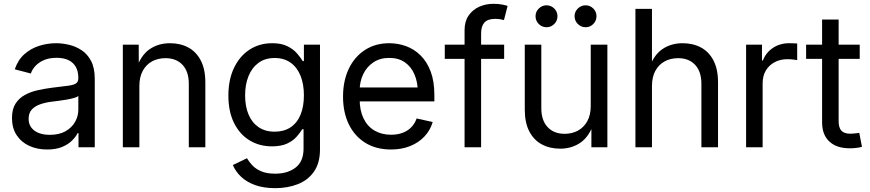

<svg xmlns="http://www.w3.org/2000/svg" viewBox="-20 -774 4571 1009"><path d="M227.5 11.7Q175.8 11.7 134 -7.3Q92.3 -26.4 67.6 -63.5Q43 -100.6 43 -153.8Q43 -200.2 61.3 -229Q79.6 -257.8 110.1 -274.7Q140.6 -291.5 178 -299.8Q215.3 -308.1 253.4 -313Q302.7 -319.3 332.8 -322.8Q362.8 -326.2 377.2 -334.2Q391.6 -342.3 391.6 -362.3V-365.7Q391.6 -398.4 378.7 -421.9Q365.7 -445.3 340.3 -457.8Q314.9 -470.2 277.3 -470.2Q238.8 -470.2 211.2 -458.3Q183.6 -446.3 166.3 -427.5Q148.9 -408.7 142.1 -387.7L57.6 -409.7Q74.2 -459 107.9 -489Q141.6 -519 185.3 -533Q229 -546.9 275.4 -546.9Q306.6 -546.9 341.8 -538.8Q377 -530.8 408 -510.7Q439 -490.7 458.5 -453.9Q478 -417 478 -358.9V0H392.6V-74.2H387.7Q378.4 -55.2 358.4 -35.2Q338.4 -15.1 306.2 -1.7Q273.9 11.7 227.5 11.7ZM241.7 -65.4Q291 -65.4 324.2 -84.2Q357.4 -103 374.5 -133.3Q391.6 -163.6 391.6 -196.8V-270Q386.2 -264.2 369.4 -259.3Q352.5 -254.4 330.3 -250.5Q308.1 -246.6 286.4 -243.9Q264.6 -241.2 249.5 -239.3Q218.3 -235.4 190.9 -225.8Q163.6 -216.3 147 -198.2Q130.4 -180.2 130.4 -149.4Q130.4 -122.1 144.8 -103.3Q159.2 -84.5 184.1 -75Q209 -65.4 241.7 -65.4Z M712.4 -321.3V0H625.5V-539.1H709L709.5 -408.7H694.8Q719.7 -482.9 765.6 -514.9Q811.5 -546.9 873.5 -546.9Q928.2 -546.9 970 -524.2Q1011.7 -501.5 1035.4 -455.8Q1059.1 -410.2 1059.1 -340.8V0H972.2V-334Q972.2 -397.5 939.5 -432.9Q906.7 -468.3 849.6 -468.3Q810.5 -468.3 779.5 -451.7Q748.5 -435.1 730.5 -402.3Q712.4 -369.6 712.4 -321.3Z M1426.3 214.8Q1366.7 214.8 1321.8 199Q1276.9 183.1 1247.6 155.5Q1218.3 127.9 1203.6 93.3L1277.8 57.6Q1288.6 76.2 1306.2 95Q1323.7 113.8 1352.8 126.2Q1381.8 138.7 1426.3 138.7Q1492.2 138.7 1533.7 106.4Q1575.2 74.2 1575.2 7.3V-95.2H1568.8Q1557.1 -76.7 1538.6 -55.4Q1520 -34.2 1488.8 -19.5Q1457.5 -4.9 1409.2 -4.9Q1343.3 -4.9 1291.5 -36.4Q1239.7 -67.9 1210 -127.7Q1180.2 -187.5 1180.2 -271.5Q1180.2 -355 1209.5 -416.7Q1238.8 -478.5 1290.8 -512.7Q1342.8 -546.9 1410.6 -546.9Q1459 -546.9 1490.2 -531.2Q1521.5 -515.6 1540.5 -493.7Q1559.6 -471.7 1570.8 -453.1H1577.1V-539.1H1661.6V11.2Q1661.6 82.5 1630.1 127.7Q1598.6 172.9 1545.2 193.8Q1491.7 214.8 1426.3 214.8ZM1423.3 -82Q1472.7 -82 1507.1 -105Q1541.5 -127.9 1559.3 -170.9Q1577.1 -213.9 1577.1 -272.9Q1577.1 -331.1 1559.6 -375.2Q1542 -419.4 1507.6 -444.3Q1473.1 -469.2 1423.3 -469.2Q1373 -469.2 1338.4 -443.6Q1303.7 -418 1285.9 -373.8Q1268.1 -329.6 1268.1 -272.9Q1268.1 -215.3 1286.1 -172.4Q1304.2 -129.4 1338.9 -105.7Q1373.5 -82 1423.3 -82Z M2034.7 11.7Q1956.5 11.7 1899.9 -23.4Q1843.3 -58.6 1813 -121.1Q1782.7 -183.6 1782.7 -266.1Q1782.7 -348.6 1812.7 -412.1Q1842.8 -475.6 1897.7 -511.2Q1952.6 -546.9 2025.4 -546.9Q2071.3 -546.9 2113.8 -531.5Q2156.2 -516.1 2189.9 -483.2Q2223.6 -450.2 2243.2 -398.4Q2262.7 -346.7 2262.7 -274.9V-241.2H1838.9V-314.5H2215.3L2175.8 -288.1Q2175.8 -341.3 2158.4 -382.3Q2141.1 -423.3 2107.7 -446.5Q2074.2 -469.7 2025.4 -469.7Q1977.1 -469.7 1942.1 -446.3Q1907.2 -422.9 1888.7 -384Q1870.1 -345.2 1870.1 -298.8V-252.9Q1870.1 -193.8 1890.4 -151.9Q1910.6 -109.9 1948 -87.9Q1985.4 -65.9 2035.2 -65.9Q2068.4 -65.9 2095 -75.7Q2121.6 -85.4 2140.6 -104.5Q2159.7 -123.5 2169.4 -151.4L2253.9 -132.8Q2241.7 -90.3 2211.4 -57.6Q2181.2 -24.9 2136 -6.6Q2090.8 11.7 2034.7 11.7Z M2629.4 -539.1V-464.8H2317.4V-539.1ZM2421.4 0V-616.2Q2421.4 -661.1 2442.4 -691.9Q2463.4 -722.7 2497.8 -738.3Q2532.2 -753.9 2572.3 -753.9Q2600.1 -753.9 2619.6 -750Q2639.2 -746.1 2647.5 -742.7L2628.4 -668.5Q2622.1 -670.4 2610.1 -672.6Q2598.1 -674.8 2582 -674.8Q2543 -674.8 2525.6 -655.5Q2508.3 -636.2 2508.3 -598.1V0Z M2923.8 7.3Q2869.1 7.3 2827.1 -15.4Q2785.2 -38.1 2761.5 -83.7Q2737.8 -129.4 2737.8 -198.2V-539.1H2824.7V-205.6Q2824.7 -141.6 2857.7 -106.2Q2890.6 -70.8 2947.8 -70.8Q2986.3 -70.8 3017.3 -87.6Q3048.3 -104.5 3066.4 -137.2Q3084.5 -169.9 3084.5 -217.8V-539.1H3171.9V0H3087.9V-130.9H3102.1Q3076.7 -55.7 3030.3 -24.2Q2983.9 7.3 2923.8 7.3ZM3057.6 -630.9Q3033.7 -630.9 3016.6 -647.9Q2999.5 -665 2999.5 -689Q2999.5 -712.4 3016.6 -729.2Q3033.7 -746.1 3057.6 -746.1Q3081.1 -746.1 3097.9 -729.2Q3114.7 -712.4 3114.7 -689Q3114.7 -665 3097.9 -647.9Q3081.1 -630.9 3057.6 -630.9ZM2852.1 -630.9Q2828.1 -630.9 2811.3 -647.9Q2794.4 -665 2794.4 -689Q2794.4 -712.4 2811.5 -729.2Q2828.6 -746.1 2852.1 -746.1Q2876 -746.1 2892.8 -729.2Q2909.7 -712.4 2909.7 -689Q2909.7 -665 2892.8 -647.9Q2876 -630.9 2852.1 -630.9Z M3406.2 -321.3V0H3319.3V-727.5H3406.2V-408.7H3388.7Q3413.6 -482.9 3459.5 -514.9Q3505.4 -546.9 3567.4 -546.9Q3622.1 -546.9 3664.1 -524.2Q3706.1 -501.5 3729.7 -455.8Q3753.4 -410.2 3753.4 -340.8V0H3666V-334Q3666 -397.5 3633.3 -432.9Q3600.6 -468.3 3543.5 -468.3Q3504.4 -468.3 3473.4 -451.7Q3442.4 -435.1 3424.3 -402.3Q3406.2 -369.6 3406.2 -321.3Z M3900.9 0V-539.1H3984.4V-456.1H3989.3Q4004.4 -497.1 4041.5 -522Q4078.6 -546.9 4127 -546.9Q4137.2 -546.9 4149.9 -546.4Q4162.6 -545.9 4169.4 -545.4V-458Q4165.5 -459 4150.1 -460.9Q4134.8 -462.9 4117.2 -462.9Q4080.6 -462.9 4051 -447.3Q4021.5 -431.6 4004.6 -403.3Q3987.8 -375 3987.8 -336.4V0Z M4498 -539.1V-464.8H4216.3V-539.1ZM4300.3 -671.4H4387.2V-137.7Q4387.2 -103 4401.6 -87.2Q4416 -71.3 4450.2 -71.3Q4459 -71.3 4471.9 -72.8Q4484.9 -74.2 4495.6 -75.7L4509.8 -2.4Q4496.1 1.5 4479.2 3.4Q4462.4 5.4 4446.3 5.4Q4376.5 5.4 4338.4 -30.3Q4300.3 -65.9 4300.3 -130.9Z"/></svg>

Font: Inter 18pt
Style: Regular
Weight: 400
Designer: Rasmus Andersson
Foundry: rsms
Version: Version 4.001;git-66647c0bb